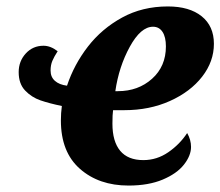

<svg xmlns="http://www.w3.org/2000/svg" viewBox="-20 -566 684 596"><path d="M169 -192Q169 -215 172 -237Q133 -245 105.5 -254.5Q78 -264 58 -285Q38 -306 38 -342Q38 -376 60 -400Q82 -424 115 -424Q137 -424 159 -407Q148 -390 142.5 -377Q137 -364 137 -347Q137 -327 150.5 -315Q164 -303 188 -300Q210 -366 253 -421.5Q296 -477 359 -511.5Q422 -546 501 -546Q568 -546 606 -515.5Q644 -485 644 -430Q644 -375 607.5 -328Q571 -281 507.5 -252.5Q444 -224 366 -224H331Q329 -211 329 -182Q329 -127 353 -98Q377 -69 425 -69Q467 -69 502.5 -93.5Q538 -118 561 -153Q573 -132 573 -110Q573 -83 551 -55Q529 -27 485 -8.5Q441 10 379 10Q287 10 228 -42Q169 -94 169 -192ZM346 -283Q409 -283 452 -321.5Q495 -360 495 -422Q495 -451 484.5 -467Q474 -483 455 -483Q417 -483 383 -421Q349 -359 338 -283Z"/></svg>

Font: Noto Serif NarrowExtraBold
Style: Italic
Weight: 800
Width: 4
Italic angle: -12°
Designer: Monotype Design Team
Foundry: Monotype Imaging Inc.
Version: Version 1.001